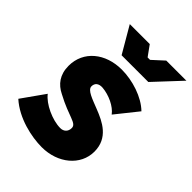

<svg xmlns="http://www.w3.org/2000/svg" viewBox="-220 -825 945 945"><g transform="rotate(45 253.0 -352.5)"><path d="M242 15C354 15 441 -57 441 -153C441 -248 365 -284 301 -309C251 -329 203 -344 203 -370C203 -393 219 -406 247 -404C294 -400 348 -375 372 -342L464 -457C414 -506 326 -534 251 -534C137 -534 52 -465 52 -362C52 -300 82 -262 127 -240C231 -184 280 -190 280 -156C280 -132 264 -116 240 -116C184 -116 107 -152 77 -192L-8 -72C63 -8 170 15 242 15ZM200 -583H386L514 -720H374L315 -666H298L259 -720H120Z"/></g></svg>

Font: Fixel Text 20240404 ExtraBold
Style: Italic
Weight: 800
Width: 4
Italic angle: -10°
Designer: AlfaBravo + MacPaw
Foundry: Kyrylo Tkachov, Marchela Mozhyna, Serhii Makarenko, Maria Weinstein, Zakhar Kryvoshyya
Version: Version 1.211;Glyphs 3.2 (3225)